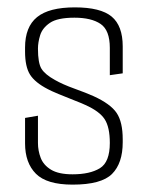

<svg xmlns="http://www.w3.org/2000/svg" viewBox="-20 -495 402 521"><path d="M177 6Q107 6 77.5 -23.5Q48 -53 48 -106V-175L83 -181V-107Q83 -86 90.5 -66.5Q98 -47 118.5 -34.5Q139 -22 177 -22Q224 -22 251 -38.5Q278 -55 278 -107Q278 -150 264 -171.5Q250 -193 212 -210Q204 -214 182 -222.5Q160 -231 138.5 -240Q117 -249 110 -253Q75 -271 61.5 -292.5Q48 -314 48 -355V-366Q48 -422 80.5 -448.5Q113 -475 183 -475Q253 -475 283 -450Q313 -425 313 -369V-296L278 -291V-365Q278 -413 253 -430Q228 -447 182 -447Q136 -447 115.5 -433Q95 -419 89 -399.5Q83 -380 83 -363Q83 -324 92.5 -308.5Q102 -293 129 -278Q150 -266 182 -254.5Q214 -243 234 -234Q280 -213 296.5 -188.5Q313 -164 313 -117V-109Q313 -52 284 -23Q255 6 177 6Z"/></svg>

Font: Smooch Sans Light
Style: Regular
Weight: 300
Designer: Robert E. Leuschke
Foundry: Robert E. Leuschke
Version: Version 1.010; ttfautohint (v1.8.3)